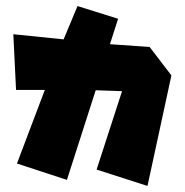

<svg xmlns="http://www.w3.org/2000/svg" viewBox="-20 -614 611 634"><path d="M236 -594 190 -484 24 -501 33 -317H128L36 -74L201 -20L296 -316L383 -313L299 -54L467 0L546 -365L474 -459L343 -468L370 -552Z"/></svg>

Font: Super Mario
Style: Regular
Weight: 400
Version: Version 1.0